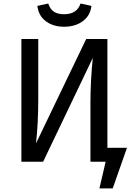

<svg xmlns="http://www.w3.org/2000/svg" viewBox="-20 -908 733 1078"><path d="M339.8 -757.8Q278.3 -757.8 237.1 -789.1Q195.8 -820.3 189.9 -875L251 -888.2Q261.2 -856.4 282.7 -842.3Q304.2 -828.1 339.8 -828.1Q412.1 -828.1 432.1 -888.2L493.2 -875Q487.3 -820.3 444.8 -789.1Q402.3 -757.8 339.8 -757.8ZM583 -78.1H692.9L612.8 149.9H538.1L573.2 0H487.8V-335.9Q487.8 -448.7 501 -583L222.2 0H100.1V-689H194.8V-353Q194.8 -212.9 182.1 -103L463.9 -689H583Z"/></svg>

Font: FiraGO
Style: Regular
Weight: 400
Designer: bBox Type
Foundry: bBox Type GmbH
Version: Version 1.001;PS 001.001;hotconv 1.0.88;makeotf.lib2.5.64775